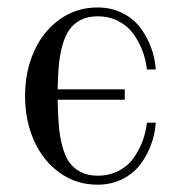

<svg xmlns="http://www.w3.org/2000/svg" viewBox="-20 -488 476 520"><path d="M401.9 -299.8H377.9Q375 -326.2 366 -350.1Q356.9 -374 341.6 -395.8Q326.2 -417.5 301 -430.7Q275.9 -443.8 244.1 -443.8Q218.3 -443.8 199.2 -434.3Q180.2 -424.8 168.5 -408.4Q156.7 -392.1 149.4 -366.5Q142.1 -340.8 139.4 -312.3Q136.7 -283.7 136.2 -246.1H317.9V-217.8H136.2Q136.7 -178.2 139.2 -148.9Q141.6 -119.6 148.7 -92.5Q155.8 -65.4 167.5 -48.8Q179.2 -32.2 198.5 -22.2Q217.8 -12.2 244.1 -12.2Q275.9 -12.2 301 -25.1Q326.2 -38.1 341.6 -59.8Q356.9 -81.5 366 -105.5Q375 -129.4 377.9 -155.8H401.9Q399.9 -126 389.6 -97.4Q379.4 -68.8 360.8 -43.7Q342.3 -18.6 312 -3.2Q281.7 12.2 244.1 12.2Q186.5 12.2 141.4 -20.3Q96.2 -52.7 72 -107.4Q47.9 -162.1 47.9 -228Q47.9 -293.9 72 -348.4Q96.2 -402.8 141.4 -435.3Q186.5 -467.8 244.1 -467.8Q281.7 -467.8 312 -452.4Q342.3 -437 360.8 -411.9Q379.4 -386.7 389.6 -358.2Q399.9 -329.6 401.9 -299.8Z"/></svg>

Font: Flanker Steampunk
Style: Regular
Weight: 400
Designer: Alexey Kryukov, Leonardo Di Lena
Foundry: Alexey Kryukov, Leonardo Di Lena
Version: 1.210